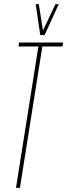

<svg xmlns="http://www.w3.org/2000/svg" viewBox="-20 -905 324 925"><path d="M281 -681H184L76 0H57L165 -681H69L72 -700H284ZM263 -885 195 -736H174L152 -885H167L187 -758L247 -885Z"/></svg>

Font: Georama ExtraCondensed Thin
Style: Italic
Weight: 100
Width: 2
Italic angle: -9°
Designer: Jean-Baptiste Levee
Foundry: Production Type
Version: Version 1.001